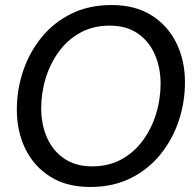

<svg xmlns="http://www.w3.org/2000/svg" viewBox="-20 -732 778 764"><path d="M339 12Q245 12 180 -29Q115 -70 81 -139.5Q47 -209 47 -295Q47 -375 72 -449.5Q97 -524 145.5 -583.5Q194 -643 264 -677.5Q334 -712 424 -712Q518 -712 583 -671Q648 -630 682 -560.5Q716 -491 716 -405Q716 -325 691 -250.5Q666 -176 617.5 -116.5Q569 -57 499 -22.5Q429 12 339 12ZM416 -630Q352 -630 301.5 -603Q251 -576 216 -529Q181 -482 162.5 -423Q144 -364 144 -301Q144 -237 167 -184.5Q190 -132 235.5 -101Q281 -70 347 -70Q411 -70 461.5 -97Q512 -124 547 -171Q582 -218 600.5 -277Q619 -336 619 -399Q619 -463 596 -515.5Q573 -568 528 -599Q483 -630 416 -630Z"/></svg>

Font: ABeeZee
Style: Italic
Weight: 400
Italic angle: -10°
Designer: Anja Meiners
Foundry: Anja Meiners
Version: Version 1.003; ttfautohint (v1.8.3)